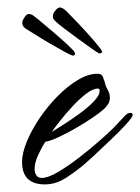

<svg xmlns="http://www.w3.org/2000/svg" viewBox="-20 -494 369 505"><path d="M240 -354Q237 -355 221.5 -366Q206 -377 186 -391.5Q166 -406 149 -419Q132 -432 126 -438Q122 -441 120 -445.5Q118 -450 120 -457Q121 -461 127.5 -468.5Q134 -476 140 -474Q144 -473 149 -469.5Q154 -466 164 -455Q181 -438 204.5 -412.5Q228 -387 245 -365Q246 -363 247.5 -361Q249 -359 248 -357Q247 -352 240 -354ZM170 -348Q166 -349 149.5 -358Q133 -367 111.5 -379.5Q90 -392 72 -403.5Q54 -415 47 -419Q43 -422 40.5 -426Q38 -430 39 -438Q40 -442 45.5 -450Q51 -458 57 -457Q62 -457 67 -453.5Q72 -450 83 -441Q102 -425 128.5 -402.5Q155 -380 174 -360Q175 -358 176.5 -356Q178 -354 177 -352Q177 -347 170 -348ZM98 -9Q38 -9 38 -68Q38 -91 50.5 -121.5Q63 -152 84 -183Q105 -214 131 -240.5Q157 -267 184.5 -283.5Q212 -300 236 -300Q244 -300 247.5 -296.5Q251 -293 253 -285Q255 -281 256 -276Q257 -271 259 -266Q263 -259 266 -252Q269 -245 269 -237Q269 -227 264 -219.5Q259 -212 252 -206Q242 -197 222 -183.5Q202 -170 178.5 -156.5Q155 -143 133.5 -133Q112 -123 99 -121Q90 -107 80.5 -86.5Q71 -66 71 -49Q71 -40 75.5 -33Q80 -26 90 -26Q106 -26 132.5 -41.5Q159 -57 188 -79.5Q217 -102 241.5 -123.5Q266 -145 278 -157L310 -191Q316 -197 323 -197Q329 -197 329 -192Q329 -186 312 -167.5Q295 -149 271.5 -126.5Q248 -104 228 -85.5Q208 -67 202 -62Q181 -44 154 -26.5Q127 -9 98 -9ZM116 -147Q126 -153 146.5 -166Q167 -179 189 -195Q211 -211 226.5 -227Q242 -243 242 -255Q242 -258 241 -260Q240 -261 237 -261Q224 -261 206 -247Q188 -233 170 -213.5Q152 -194 137.5 -175.5Q123 -157 116 -147Z"/></svg>

Font: Hurricane
Style: Regular
Weight: 400
Designer: Robert E. Leuschke
Foundry: Robert E. Leuschke
Version: Version 1.010; ttfautohint (v1.8.3)